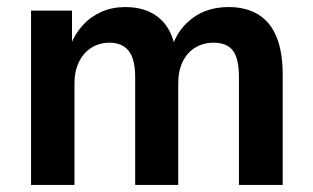

<svg xmlns="http://www.w3.org/2000/svg" viewBox="-20 -524 887 544"><path d="M68 0V-494H184V-397H180Q193 -429 215 -453Q237 -477 267.5 -490.5Q298 -504 335 -504Q390 -504 426 -477Q462 -450 474 -398H470Q487 -445 528 -474.5Q569 -504 628 -504Q677 -504 711.5 -483Q746 -462 763.5 -419.5Q781 -377 781 -312V0H657V-305Q657 -358 640 -380.5Q623 -403 585 -403Q556 -403 533 -389Q510 -375 497.5 -349Q485 -323 485 -288V0H363V-305Q363 -357 344.5 -380Q326 -403 291 -403Q261 -403 238.5 -388.5Q216 -374 203.5 -348Q191 -322 191 -289V0Z"/></svg>

Font: Nunito Sans 10pt SemiCondensed
Style: Bold
Weight: 700
Width: 4
Designer: Vernon Adams
Foundry: Vernon Adams
Version: Version 3.101;gftools[0.9.27]